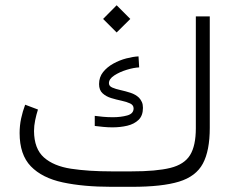

<svg xmlns="http://www.w3.org/2000/svg" viewBox="-20 -721 911 741"><path d="M430.2 -700.7 482.9 -647.9 430.2 -595.7 377.9 -647.9ZM410.2 -59.6H487.3Q583.5 -59.6 637.5 -73Q691.4 -86.4 713.6 -122.6Q735.8 -158.7 735.8 -226.1V-657.7H789.6V-227.5Q789.6 -139.2 762.9 -89.6Q736.3 -40 670.9 -20Q605.5 0 489.3 0H410.2Q301.8 0 222.2 -17.1Q142.6 -34.2 99.1 -79.1Q55.7 -124 55.7 -207.5Q55.7 -236.3 61.5 -263.7Q67.4 -291 77.1 -316.9L126.5 -298.3Q120.1 -278.3 115.7 -256.8Q111.3 -235.4 111.3 -215.3Q111.8 -147 149.4 -113.5Q187 -80.1 254.2 -69.8Q321.3 -59.6 410.2 -59.6ZM345.7 -273.9Q358.9 -272 377.4 -270.3Q396 -268.6 415.5 -268.6Q446.3 -268.6 470.9 -275.4Q495.6 -282.2 495.6 -302.7Q495.6 -315.4 482.2 -321.8Q468.8 -328.1 449 -332.3Q429.2 -336.4 409.2 -342.5Q389.2 -348.6 375.7 -361.1Q362.3 -373.5 362.3 -396.5Q362.3 -423.3 377.9 -442.9Q393.6 -462.4 417.5 -475.6Q441.4 -488.8 467.5 -495.6Q493.7 -502.4 514.6 -503.4L517.1 -460.9Q496.6 -460 469.2 -451.7Q441.9 -443.4 421.1 -429.9Q400.4 -416.5 400.4 -399.9Q400.4 -388.7 413.3 -383.1Q426.3 -377.4 445.3 -373.3Q464.4 -369.1 483.9 -362.8Q503.4 -356.4 516.6 -343.8Q523.4 -336.4 527.6 -327.1Q531.7 -317.9 531.7 -304.7Q531.7 -274.9 514.9 -258.5Q498 -242.2 471.2 -235.8Q444.3 -229.5 414.1 -229.5Q396.5 -229.5 379.2 -231.2Q361.8 -232.9 345.7 -234.9Z"/></svg>

Font: Vazirmatn FD ExtraLight
Style: Regular
Weight: 200
Designer: Saber Rastikerdar
Foundry: Saber Rastikerdar
Version: Version 33.003